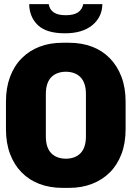

<svg xmlns="http://www.w3.org/2000/svg" viewBox="-20 -904 640 934"><path d="M285 10Q223 10 172.5 -9Q122 -28 85.5 -65Q49 -102 29 -155Q9 -208 9 -276V-410Q9 -477 29 -530.5Q49 -584 86 -621Q123 -658 173 -677Q223 -696 284 -696H316Q377 -696 427.5 -677Q478 -658 514.5 -620.5Q551 -583 571 -530Q591 -477 591 -410V-276Q591 -208 571 -155Q551 -102 514.5 -65.5Q478 -29 427.5 -9.5Q377 10 316 10ZM300 -132Q322 -132 340 -138.5Q358 -145 371 -158Q384 -171 391 -191.5Q398 -212 398 -241V-446Q398 -475 391 -495.5Q384 -516 371 -529Q358 -542 340 -548.5Q322 -555 300 -555Q279 -555 261 -548.5Q243 -542 230 -529Q217 -516 210 -495.5Q203 -475 203 -446V-241Q203 -212 210 -191.5Q217 -171 230 -158Q243 -145 261 -138.5Q279 -132 300 -132ZM296 -742Q206 -742 164.5 -781.5Q123 -821 122 -884H217Q221 -858 241 -844Q261 -830 300 -830Q339 -830 359.5 -844Q380 -858 385 -884H478Q477 -821 429 -781.5Q381 -742 296 -742Z"/></svg>

Font: Chivo Mono Medium ExtraBold
Style: Regular
Weight: 800
Monospace: yes
Version: Version 1.008